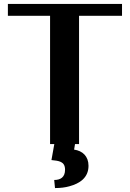

<svg xmlns="http://www.w3.org/2000/svg" viewBox="-20 -731 658 974"><path d="M20 -651H234V0H381V-651H599V-711H20ZM241 81C278 85 310 87 310 130C310 169 286 182 255 182L259 223C287 223 311 220 332 214C384 200 429 171 429 110C429 62 399 34 356 28L361 -3H256Z"/></svg>

Font: Aerodynamic
Style: Regular
Weight: 500
Designer: Google
Version: Version 2.000980; 2014